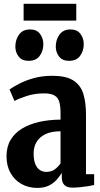

<svg xmlns="http://www.w3.org/2000/svg" viewBox="-20 -956 515 988"><path d="M171.5 11Q127 11 91.2 -8.8Q55.5 -28.5 34.5 -65.2Q13.5 -102 13.5 -152Q13.5 -201 34.8 -236.5Q56 -272 94 -294.8Q132 -317.5 182.2 -328.8Q232.5 -340 291.5 -340.5V-373.5Q291.5 -408 285.5 -430.5Q279.5 -453 261.2 -464.2Q243 -475.5 206 -475.5Q158.5 -475.5 117.2 -462Q76 -448.5 54.5 -436.5L29 -495.5Q45.5 -507.5 77 -524.2Q108.5 -541 152.2 -553.5Q196 -566 249.5 -566Q319 -566 356.5 -542.5Q394 -519 408.2 -474.8Q422.5 -430.5 422.5 -367V-59.5H464.5V-4.5Q454.5 -1.5 434.8 1.8Q415 5 393 7.2Q371 9.5 352.5 9.5Q325.5 9.5 311.8 -3.5Q298 -16.5 298 -44V-66.5Q287.5 -49 271.2 -30.8Q255 -12.5 230.8 -0.8Q206.5 11 171.5 11ZM218 -71.5Q244 -71.5 261.5 -84.2Q279 -97 291.5 -115.5V-280.5Q244.5 -280.5 214 -265.8Q183.5 -251 168.2 -225.5Q153 -200 153 -167Q153 -132.5 161.8 -111.5Q170.5 -90.5 185.2 -81Q200 -71.5 218 -71.5ZM126.5 -643Q93 -643 76 -665Q59 -687 59 -716Q59 -751.5 78 -778Q97 -804.5 134.5 -804.5H135.5Q169 -804.5 186 -781.5Q203 -758.5 203 -729Q203 -694 184.2 -668.5Q165.5 -643 127.5 -643ZM334.5 -643Q301 -643 284 -665Q267 -687 267 -716Q267 -751.5 286.2 -778Q305.5 -804.5 342.5 -804.5H343.5Q377 -804.5 394 -781.5Q411 -758.5 411 -729Q411 -694 392.2 -668.5Q373.5 -643 335.5 -643ZM372.5 -936.5V-850H101.5V-936.5Z"/></svg>

Font: Merriweather 24pt SemiCondensed
Style: Bold
Weight: 700
Width: 4
Designer: Eben Sorkin
Foundry: Eben Sorkin
Version: Version 2.100